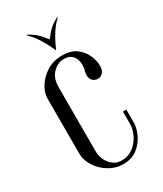

<svg xmlns="http://www.w3.org/2000/svg" viewBox="-168 -707 657 776"><g transform="rotate(-30 160.5 -319.0)"><path d="M234 -643.2 237.9 -642.9Q214.4 -620 198.8 -595.3Q183.2 -570.6 175.3 -552.8Q167.4 -535 165.4 -531.4H163.4L162.8 -578.2Q164.8 -581.9 183.4 -604.1Q202 -626.4 234 -643.2ZM94.8 -643.2Q126.8 -626.4 145.4 -604.1Q164 -581.9 166 -578.2L165.4 -531.4H163.4Q162.4 -535 153.9 -552.8Q145.5 -570.6 129.9 -595.3Q114.4 -620 90.9 -642.9ZM37.1 -379.2Q37.1 -404 54.1 -432.1Q71.1 -460.2 102.1 -480Q133.1 -499.8 175.8 -499.8Q215.4 -499.8 239.8 -481.6Q264.1 -463.4 275.7 -437.5Q287.2 -411.6 287.2 -388Q287.2 -366 277.2 -355.7Q267.1 -345.4 254.4 -345.4Q243.9 -345.4 234.7 -351.4Q225.5 -357.5 222 -370.4Q218.5 -383.2 224.9 -404.1Q229.4 -422.6 226.1 -441.1Q222.9 -459.5 210.1 -471.6Q197.2 -483.8 174 -483.8Q144.5 -483.8 121.8 -460.4Q99 -437 99 -395.6V-96.2Q99 -74 108.6 -54.5Q118.2 -35 134.8 -23.1Q151.2 -11.2 172.5 -11.2Q203.5 -11.2 226.4 -28.8Q249.4 -46.2 262.1 -72.2Q274.8 -98.2 274.8 -123.1V-180.4H290.8V-120.6Q290.8 -94.2 276.8 -64.7Q262.8 -35.1 236.4 -15.2Q210.1 4.8 171.2 4.8Q135.4 4.8 104.6 -14.1Q73.9 -33 55.5 -61.9Q37.1 -90.9 37.1 -122Z"/></g></svg>

Font: Emberly Black
Style: Regular
Weight: 900
Designer: Rajesh Rajput
Foundry: Rajesh Rajput
Version: Version 1.000